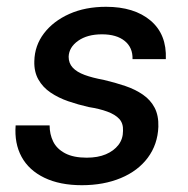

<svg xmlns="http://www.w3.org/2000/svg" viewBox="-20 -533 554 565"><path d="M221 12Q156 12 110.5 -10Q65 -32 43.5 -71.5Q22 -111 26 -164H126Q126 -138 136.5 -116.5Q147 -95 171.5 -82Q196 -69 235 -69Q268 -69 291.5 -79Q315 -89 328.5 -106.5Q342 -124 342 -148Q343 -170 331 -183Q319 -196 296 -204.5Q273 -213 241 -218Q210 -225 181 -235Q152 -245 129 -260.5Q106 -276 93 -299Q80 -322 81 -353Q82 -399 109.5 -435Q137 -471 184 -492Q231 -513 292 -513Q375 -513 423 -472.5Q471 -432 468 -359H370Q371 -393 347 -412.5Q323 -432 280 -432Q237 -432 210 -413Q183 -394 182 -366Q182 -347 194 -334Q206 -321 229 -312.5Q252 -304 285 -298Q319 -290 348.5 -280Q378 -270 400.5 -254.5Q423 -239 435 -216Q447 -193 446 -160Q444 -108 415 -69Q386 -30 335.5 -9Q285 12 221 12Z"/></svg>

Font: DM Sans 18pt Medium
Style: Italic
Weight: 500
Italic angle: -10°
Designer: Colophon Foundry, Jonny Pinhorn
Foundry: Colophon Foundry
Version: Version 4.004;gftools[0.9.30]